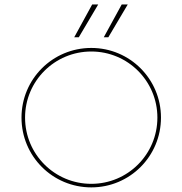

<svg xmlns="http://www.w3.org/2000/svg" viewBox="-20 -813 799 841"><path d="M305.2 -649.9H325.2L410.2 -793.5H383.8ZM434.6 -649.9H454.6L539.6 -793.5H513.2ZM379.9 7.8C548.8 7.8 685.1 -128.4 685.1 -297.9C685.1 -466.8 548.8 -603 379.9 -603C210.4 -603 74.2 -466.8 74.2 -297.9C74.2 -128.4 210.4 7.8 379.9 7.8ZM379.9 -7.8C219.2 -7.8 89.8 -137.2 89.8 -297.9C89.8 -458 219.2 -587.4 379.9 -587.4C540 -587.4 669.4 -458 669.4 -297.9C669.4 -137.2 540 -7.8 379.9 -7.8Z"/></svg>

Font: Now Thin
Style: Regular
Weight: 100
Designer: Alfredo Marco Pradil
Foundry: Alfredo Marco Pradil
Version: Version 1.200;hotconv 1.0.109;makeotfexe 2.5.65596